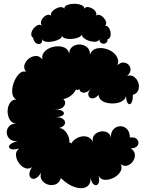

<svg xmlns="http://www.w3.org/2000/svg" viewBox="-20 -961 773 1010"><path d="M300 -24Q293 0 274 8Q255 16 234.5 10.5Q214 5 201.5 -11.5Q189 -28 196 -53Q178 -23 160 -20.5Q142 -18 136 -35.5Q130 -53 148 -82Q130 -69 110.5 -77.5Q91 -86 78 -105.5Q65 -125 64 -146Q63 -167 81 -180Q49 -171 35.5 -178Q22 -185 30.5 -197.5Q39 -210 72 -218Q45 -217 31 -230Q17 -243 15.5 -261.5Q14 -280 26.5 -295Q39 -310 66 -312Q43 -312 31.5 -331.5Q20 -351 20 -375.5Q20 -400 32 -419Q44 -438 67 -438Q51 -444 46.5 -462Q42 -480 46 -502.5Q50 -525 61 -545.5Q72 -566 86.5 -577.5Q101 -589 117 -583Q103 -602 109 -621Q115 -640 132 -653Q149 -666 169 -666.5Q189 -667 203 -648Q199 -669 210.5 -684.5Q222 -700 242 -708.5Q262 -717 284 -717.5Q306 -718 322.5 -709Q339 -700 344 -679Q345 -704 362 -716Q379 -728 400.5 -727Q422 -726 438 -712.5Q454 -699 453 -674Q461 -696 481 -703.5Q501 -711 524.5 -707Q548 -703 567.5 -690.5Q587 -678 596.5 -659Q606 -640 598 -618Q614 -633 630 -632Q646 -631 656.5 -620Q667 -609 666.5 -593Q666 -577 649 -562Q671 -568 686.5 -556Q702 -544 708 -524.5Q714 -505 707.5 -487Q701 -469 679 -462Q679 -429 670 -418Q661 -407 652 -418Q643 -429 643 -462Q643 -444 628.5 -433Q614 -422 592.5 -418.5Q571 -415 549.5 -418.5Q528 -422 513.5 -433Q499 -444 499 -462Q479 -441 463 -443.5Q447 -446 444.5 -462Q442 -478 462 -498Q439 -472 419.5 -473.5Q400 -475 397 -493Q388 -483 380 -491Q371 -472 352.5 -457.5Q334 -443 313 -440Q330 -424 317.5 -404Q305 -384 266 -386Q300 -385 311 -375Q322 -365 311 -355Q300 -345 266 -345Q298 -346 312 -334.5Q326 -323 321 -309Q316 -295 292 -288Q316 -285 331.5 -260Q347 -235 345 -211Q351 -212 355 -206Q366 -226 388.5 -236.5Q411 -247 433.5 -243Q456 -239 469 -215Q464 -236 475.5 -250Q487 -264 505.5 -268.5Q524 -273 541 -266Q558 -259 563 -238Q563 -267 578 -282Q593 -297 613 -297Q633 -297 648 -282Q663 -267 663 -238Q691 -241 702 -227Q713 -213 705 -197.5Q697 -182 668 -180Q688 -167 689.5 -148.5Q691 -130 680 -113.5Q669 -97 651.5 -90.5Q634 -84 615 -97Q625 -77 613 -57.5Q601 -38 578 -26Q555 -14 532 -15Q509 -16 499 -36Q505 -6 496.5 6Q488 18 475 10.5Q462 3 456 -26Q458 9 435 22Q412 35 375.5 24Q339 13 300 -24ZM154 -762Q143 -770 144.5 -784Q146 -798 156 -810.5Q166 -823 178.5 -828.5Q191 -834 202 -825Q193 -834 195.5 -846Q198 -858 207.5 -868.5Q217 -879 229 -882.5Q241 -886 250 -878Q245 -887 252.5 -897.5Q260 -908 273.5 -915.5Q287 -923 300 -923.5Q313 -924 318 -915Q318 -928 334 -934.5Q350 -941 371 -941Q392 -941 408 -934.5Q424 -928 424 -915Q430 -925 442 -924Q454 -923 466 -916Q478 -909 484 -898Q490 -887 484 -878Q493 -886 504.5 -882Q516 -878 525.5 -867.5Q535 -857 538 -845Q541 -833 532 -825Q543 -827 550.5 -817.5Q558 -808 561 -794.5Q564 -781 560.5 -769Q557 -757 546 -755Q546 -739 535.5 -733.5Q525 -728 514 -733.5Q503 -739 503 -755Q499 -744 485 -742Q471 -740 454 -744.5Q437 -749 424 -758.5Q411 -768 410 -779Q406 -769 390 -763Q374 -757 355 -756Q336 -755 321 -760Q306 -765 306 -776Q308 -764 293.5 -755.5Q279 -747 259 -743Q239 -739 222.5 -741.5Q206 -744 203 -755Q203 -737 193 -731.5Q183 -726 171 -733Q159 -740 154 -762Z"/></svg>

Font: Rubik Bubbles
Style: Regular
Weight: 400
Designer: Hubert and Fischer, NaN
Foundry: Hubert and Fischer, NaN
Version: Version 2.200